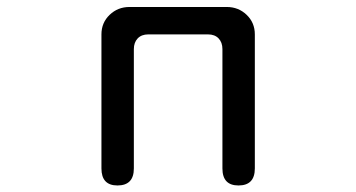

<svg xmlns="http://www.w3.org/2000/svg" viewBox="-20 -539 1040 561"><path d="M323.2 2.9Q276.4 2.9 276.4 -46.9V-438.5Q276.4 -472.7 300.3 -495.6Q324.2 -518.6 358.4 -518.6H642.6Q676.8 -518.6 700.7 -495.6Q724.6 -472.7 724.6 -438.5V-46.9Q724.6 2.9 676.8 2.9Q629.9 2.9 629.9 -46.9V-395.5Q629.9 -415 618.7 -426.8Q607.4 -438.5 587.9 -438.5H413.1Q393.6 -438.5 382.3 -426.8Q371.1 -415 371.1 -395.5V-46.9Q371.1 2.9 323.2 2.9Z"/></svg>

Font: Kosugi Maru
Style: Regular
Weight: 400
Designer: MOTOYA
Version: Version 4.002